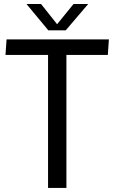

<svg xmlns="http://www.w3.org/2000/svg" viewBox="-20 -921 561 941"><path d="M215.5 -651.8H6.9L12.2 -728H513.7L508.4 -651.8H305.5V0H215.5ZM216.8 -772.4 109.7 -901.4H181.1L259.9 -802.3L340.5 -901.4H412.3L302.2 -772.4Z"/></svg>

Font: Murecho Thin
Style: Regular
Weight: 100
Designer: Neil Summerour
Foundry: Positype
Version: Version 1.010